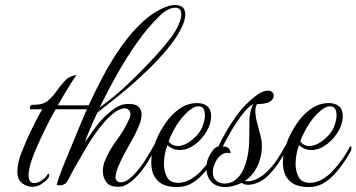

<svg xmlns="http://www.w3.org/2000/svg" viewBox="-20 -745 1435 773"><path d="M110 7Q88 7 69 -7.5Q50 -22 50 -55Q50 -90 67 -132Q84 -174 99 -207Q107 -223 120.5 -250.5Q134 -278 150 -305H103Q100 -305 100 -310Q100 -314 103 -318.5Q106 -323 110 -323Q138 -323 152 -328Q166 -333 176 -342Q192 -356 207.5 -378Q223 -400 238 -416Q249 -430 265.5 -437Q282 -444 287 -442Q282 -435 271 -418Q260 -401 248 -381Q236 -361 226 -344Q216 -327 213 -321H337Q363 -378 396.5 -441Q430 -504 471 -561.5Q512 -619 560 -662Q608 -705 662 -722Q668 -723 674 -724Q680 -725 686 -725Q701 -725 712 -718Q726 -709 726 -686Q726 -670 717 -647Q701 -607 664.5 -561Q628 -515 579 -467Q518 -408 462 -363Q406 -318 372 -292Q352 -249 339 -217.5Q326 -186 322 -172Q338 -196 358.5 -224.5Q379 -253 395 -269Q418 -292 441 -308Q464 -324 486 -326Q520 -329 535 -317.5Q550 -306 550 -284Q550 -262 538 -235Q525 -204 507 -173Q489 -142 474 -113Q470 -105 459.5 -82.5Q449 -60 446 -40Q446 -39 445.5 -37Q445 -35 445 -33Q445 -22 451 -16.5Q457 -11 465 -11Q482 -11 497 -22Q512 -33 523 -46Q546 -71 565 -101Q584 -131 603 -165Q606 -169 609 -169Q613 -169 613 -163Q613 -158 611 -155Q593 -122 572.5 -89Q552 -56 523 -27Q510 -14 493 -3.5Q476 7 455 7Q421 7 407.5 -12.5Q394 -32 394 -56Q394 -75 401 -94Q418 -138 448 -178Q478 -218 498 -261Q505 -274 505 -285Q505 -297 498 -303Q491 -309 483 -309Q464 -309 441.5 -292.5Q419 -276 398 -251Q379 -229 359 -200.5Q339 -172 321 -140Q304 -111 286 -79.5Q268 -48 257 -26Q249 -9 240 -4Q231 1 223 1Q219 1 215 0.5Q211 0 208 0Q217 -34 241.5 -93.5Q266 -153 300 -235Q307 -251 314 -268.5Q321 -286 330 -305H204Q186 -274 161.5 -224.5Q137 -175 118 -129Q116 -123 110 -107.5Q104 -92 99.5 -73.5Q95 -55 95 -39Q95 -26 100 -17Q105 -8 118 -8Q133 -8 148 -18.5Q163 -29 171 -42Q174 -46 175 -46Q178 -46 178 -40Q178 -31 171 -24Q160 -12 144.5 -2.5Q129 7 110 7ZM381 -312Q441 -356 489 -401Q537 -446 586 -498Q600 -513 622.5 -538Q645 -563 667 -592Q689 -621 700 -648Q710 -671 710 -687Q710 -714 685 -714Q672 -714 656 -706Q640 -698 626 -684Q578 -639 532.5 -574.5Q487 -510 448.5 -441Q410 -372 381 -312Z M693 8Q635 8 611 -22Q599 -35 594 -53Q589 -71 589 -90Q589 -114 595 -138.5Q601 -163 610 -184Q624 -217 647 -250.5Q670 -284 702.5 -307Q735 -330 774 -330Q800 -330 815 -317Q830 -304 830 -277Q830 -246 811 -214.5Q792 -183 763 -162Q734 -141 703 -141Q675 -141 654 -161Q648 -145 644 -125.5Q640 -106 640 -86Q640 -55 652.5 -32Q665 -9 698 -9Q722 -9 744.5 -21.5Q767 -34 785 -52Q805 -73 823 -97Q841 -121 858 -153Q860 -156 861 -156Q865 -156 865 -147Q865 -141 861 -134Q846 -107 826 -79.5Q806 -52 785 -32Q766 -14 744 -3Q722 8 693 8ZM659 -176Q666 -166 675.5 -161.5Q685 -157 695 -157Q719 -157 745 -175.5Q771 -194 787 -219Q794 -230 799.5 -248Q805 -266 805 -282Q805 -296 799.5 -306.5Q794 -317 778 -317Q760 -317 735.5 -295Q711 -273 689 -238Q682 -226 673.5 -210Q665 -194 659 -176Z M886 8Q865 8 847.5 -0.5Q830 -9 819 -30Q811 -48 811 -69Q811 -91 819 -110Q827 -127 837 -140Q847 -153 859 -155Q868 -175 886.5 -208Q905 -241 928.5 -274Q952 -307 973 -327Q978 -332 990.5 -343.5Q1003 -355 1019.5 -366Q1036 -377 1050 -379Q1053 -380 1058 -380Q1070 -380 1076 -374Q1082 -368 1082 -360Q1082 -352 1076 -344Q1070 -336 1057 -331Q1052 -330 1042.5 -328Q1033 -326 1015 -326Q1008 -316 1008 -298Q1008 -278 1014.5 -253Q1021 -228 1027.5 -204.5Q1034 -181 1034 -165Q1036 -128 1022.5 -90.5Q1009 -53 980 -27L966 -17Q969 -16 972 -15.5Q975 -15 978 -15Q995 -15 1016 -25.5Q1037 -36 1053 -52Q1077 -75 1094.5 -101Q1112 -127 1127 -155Q1128 -159 1132 -159Q1137 -159 1137 -151Q1137 -147 1134 -142Q1119 -114 1097.5 -83.5Q1076 -53 1053 -32Q1035 -16 1014.5 -8.5Q994 -1 980 -1Q970 -1 964 -3Q958 -5 953 -9Q939 -2 921.5 3Q904 8 886 8ZM924 -18Q944 -32 955.5 -54Q967 -76 973 -101Q981 -131 982.5 -163Q984 -195 984 -221V-256Q984 -277 989.5 -299Q995 -321 1001 -326Q986 -320 968 -299.5Q950 -279 932 -251.5Q914 -224 899.5 -198Q885 -172 877 -155Q896 -156 903 -144.5Q910 -133 907 -128Q899 -130 896 -130Q881 -130 868 -119Q855 -109 846 -89.5Q837 -70 837 -52Q837 -28 851 -17Q865 -6 884 -6Q906 -6 924 -18Z M1223 8Q1165 8 1141 -22Q1129 -35 1124 -53Q1119 -71 1119 -90Q1119 -114 1125 -138.5Q1131 -163 1140 -184Q1154 -217 1177 -250.5Q1200 -284 1232.5 -307Q1265 -330 1304 -330Q1330 -330 1345 -317Q1360 -304 1360 -277Q1360 -246 1341 -214.5Q1322 -183 1293 -162Q1264 -141 1233 -141Q1205 -141 1184 -161Q1178 -145 1174 -125.5Q1170 -106 1170 -86Q1170 -55 1182.5 -32Q1195 -9 1228 -9Q1252 -9 1274.5 -21.5Q1297 -34 1315 -52Q1335 -73 1353 -97Q1371 -121 1388 -153Q1390 -156 1391 -156Q1395 -156 1395 -147Q1395 -141 1391 -134Q1376 -107 1356 -79.5Q1336 -52 1315 -32Q1296 -14 1274 -3Q1252 8 1223 8ZM1189 -176Q1196 -166 1205.5 -161.5Q1215 -157 1225 -157Q1249 -157 1275 -175.5Q1301 -194 1317 -219Q1324 -230 1329.5 -248Q1335 -266 1335 -282Q1335 -296 1329.5 -306.5Q1324 -317 1308 -317Q1290 -317 1265.5 -295Q1241 -273 1219 -238Q1212 -226 1203.5 -210Q1195 -194 1189 -176Z"/></svg>

Font: MonteCarlo
Style: Regular
Weight: 400
Designer: Robert E. Leuschke
Foundry: Robert E. Leuschke
Version: Version 1.010; ttfautohint (v1.8.3)